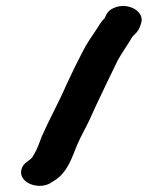

<svg xmlns="http://www.w3.org/2000/svg" viewBox="-20 -655 540 638"><path d="M153 -50 164 -57C204 -84 218 -128 237 -175C249 -203 265 -230 278 -258L298 -302C322 -352 347 -406 371 -454C383 -476 398 -497 411 -518C416 -526 419 -534 426 -539C440 -552 444 -562 449 -578C462 -618 403 -650 357 -628C339 -620 334 -609 328 -595C315 -582 309 -571 299 -555C285 -533 268 -511 256 -486C238 -452 218 -411 201 -374C176 -316 144 -259 119 -202C111 -181 104 -160 94 -144C90 -137 87 -130 80 -125L69 -117C57 -108 51 -97 50 -84C48 -44 114 -22 153 -50Z"/></svg>

Font: Blanket
Style: Sik
Weight: 700
Foundry: Cannot Into Space Fonts
Version: Version 0.9